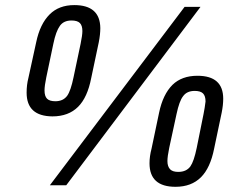

<svg xmlns="http://www.w3.org/2000/svg" viewBox="-20 -717 930 743"><path d="M83 -358.4Q83 -388.7 89.8 -415L120.1 -553.7Q134.8 -624 171.9 -661.1Q208 -697.3 267.6 -697.3Q367.2 -697.3 368.2 -608.4Q368.2 -584 362.3 -553.7L333 -415Q318.4 -339.8 282.2 -303.7Q245.1 -266.6 182.6 -266.6Q83 -267.6 83 -358.4ZM558.6 -85Q558.6 -112.3 566.4 -141.6L595.7 -281.2Q610.4 -351.6 647.5 -388.7Q683.6 -423.8 744.1 -423.8Q843.8 -423.8 843.8 -335Q843.8 -310.5 837.9 -281.2L808.6 -141.6Q793.9 -67.4 757.8 -31.2Q720.7 5.9 659.2 5.9Q558.6 5.9 558.6 -85ZM694.3 -690.4H755.9L236.3 0H172.9ZM741.2 -144.5 767.6 -275.4Q772.5 -299.8 775.4 -324.2Q775.4 -345.7 765.6 -355.5Q755.9 -365.2 733.4 -365.2Q703.1 -365.2 688.5 -344.7Q673.8 -326.2 663.1 -275.4L634.8 -144.5Q627.9 -111.3 627.9 -93.8Q627.9 -72.3 638.7 -61.5Q648.4 -51.8 669.9 -51.8Q701.2 -51.8 716.8 -73.2Q730.5 -92.8 741.2 -144.5ZM264.6 -418 292 -547.9Q298.8 -581.1 298.8 -596.7Q298.8 -618.2 289.1 -627.9Q279.3 -637.7 256.8 -637.7Q226.6 -637.7 211.9 -617.2Q196.3 -595.7 186.5 -547.9L159.2 -418Q152.3 -384.8 152.3 -367.2Q152.3 -344.7 162.1 -335Q171.9 -325.2 194.3 -325.2Q224.6 -325.2 240.2 -346.7Q253.9 -366.2 264.6 -418Z"/></svg>

Font: Dinish
Style: Italic
Weight: 400
Italic angle: -12°
Designer: Bert Driehuis
Foundry: Playbeing
Version: Version 3.002; git-62d0f29-release